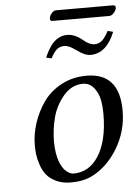

<svg xmlns="http://www.w3.org/2000/svg" viewBox="-53 -770 580 821"><g transform="rotate(-5 237.0 -359.5)"><path d="M161 -170Q161 -145 164.5 -123Q168 -101 173.5 -86Q179 -71 186 -59.5Q193 -48 201.5 -41Q210 -34 217.5 -30.5Q225 -27 233 -27Q299 -27 339 -88Q382 -154 382 -270Q382 -331 366 -362Q344 -406 306 -406Q257 -406 222 -364.5Q187 -323 174 -272Q161 -221 161 -170ZM78 -162Q78 -209 93.5 -256.5Q109 -304 138 -345.5Q167 -387 215.5 -413Q264 -439 324 -439Q465 -439 465 -277Q465 -190 421 -116.5Q377 -43 310 -9Q272 10 218 10Q182 10 155 -3Q128 -16 113.5 -34.5Q99 -53 90.5 -79Q82 -105 80 -123.5Q78 -142 78 -162ZM371 -570Q388 -570 401.5 -581Q415 -592 431 -622L454 -616Q418 -526 349 -526Q324 -526 290 -552Q259 -574 241 -574Q221 -574 208 -562.5Q195 -551 182 -526L159 -531Q172 -561 186 -580.5Q200 -600 218 -610Q236 -620 257 -620Q289 -620 323 -592Q348 -570 371 -570ZM444 -685H200Q187 -685 190 -700Q191 -706 195.5 -713Q200 -720 206 -724.5Q212 -729 217 -729H462Q476 -729 474 -715Q472 -705 462.5 -695Q453 -685 444 -685Z"/></g></svg>

Font: Linux Libertine O
Style: Italic
Weight: 400
Italic angle: -12°
Designer: Philipp H. Poll
Foundry: Philipp H. Poll
Version: Version 5.1.6